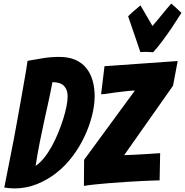

<svg xmlns="http://www.w3.org/2000/svg" viewBox="-20 -1048 1034 1073"><path d="M60 5Q46 5 32 3.5Q18 2 4 0Q31 -138 57 -269Q67 -324 78 -383.5Q89 -443 99 -501Q109 -559 118.5 -612Q128 -665 134 -708Q177 -716 221 -723Q265 -730 311 -730Q365 -730 402.5 -713Q440 -696 463.5 -666Q487 -636 498 -596Q509 -556 509 -511Q509 -459 494 -400.5Q479 -342 452 -284.5Q425 -227 385.5 -174.5Q346 -122 296 -82.5Q246 -43 186.5 -19Q127 5 60 5ZM179 -121Q203 -137 225.5 -164.5Q248 -192 268 -228Q288 -264 304.5 -304Q321 -344 333 -382Q345 -420 351.5 -453Q358 -486 358 -510Q358 -547 337.5 -568Q317 -589 273 -589Q262 -530 250 -476Q238 -422 226 -367Q214 -312 202 -252Q190 -192 179 -121ZM449 -9 450 -155 734 -542Q717 -542 686 -538.5Q655 -535 623.5 -531Q592 -527 569 -523L545 -521L564 -678L973 -707L947 -569L674 -181Q694 -181 727.5 -183Q761 -185 797 -187Q833 -189 875 -192L872 -40Q863 -40 834 -39Q805 -38 765.5 -36Q726 -34 680 -31Q634 -28 590 -24.5Q546 -21 508.5 -17Q471 -13 449 -9ZM836 -756Q823 -757 812 -757.5Q801 -758 794 -758Q784 -758 778 -757.5Q772 -757 768 -757Q764 -757 764 -758Q755 -784 743.5 -818.5Q732 -853 721 -884Q709 -920 696 -957Q707 -967 718 -978Q729 -987 741 -997.5Q753 -1008 765 -1018L832 -903Q842 -914 856 -931Q870 -948 884.5 -965.5Q899 -983 912.5 -999.5Q926 -1016 937 -1028Q950 -1017 960 -1008Q970 -999 978 -991L994 -976Q967 -933 940 -893Q917 -859 889 -821Q861 -783 836 -756Z"/></svg>

Font: Bangers
Style: Regular
Weight: 400
Designer: vernon adams
Foundry: Vernon Adams
Version: Version 2.000